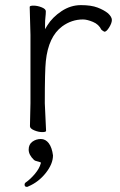

<svg xmlns="http://www.w3.org/2000/svg" viewBox="-20 -506 470 750"><path d="M76 215Q76 210 80 207Q99 194 116.5 173Q134 152 139 133L140 129Q134 126 125 124Q116 122 113 119Q92 99 92 78.5Q92 58 106.5 47.5Q121 37 139.5 37Q158 37 170.5 53.5Q183 70 187 101Q187 134 159 169.5Q131 205 91 222Q88 224 85 224Q76 224 76 215ZM99 -103V-370L96 -479Q96 -484 111 -484Q126 -484 142.5 -477.5Q159 -471 159 -462Q159 -451 157.5 -439Q156 -427 156 -410V-392L165 -407Q185 -439 220.5 -462.5Q256 -486 296 -486Q336 -486 361 -476.5Q386 -467 402 -454Q417 -440 417 -428Q417 -416 406.5 -399Q396 -382 388 -382Q383 -384 376 -390Q366 -411 343 -420.5Q320 -430 304 -430Q260 -430 223 -403Q169 -363 159 -267Q155 -230 155 -103L160 5Q160 10 145 10Q130 10 113.5 3Q97 -4 97 -13Z"/></svg>

Font: Moon Stars Kai T Light
Style: Regular
Weight: 300
Designer: GuiWonder
Version: Version 1.101